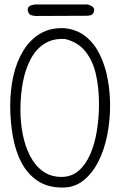

<svg xmlns="http://www.w3.org/2000/svg" viewBox="-20 -853 540 865"><path d="M271 -726Q328 -720 367 -688Q406 -656 430 -606.5Q454 -557 465 -497.5Q476 -438 476 -377Q476 -310 463 -244Q450 -178 423 -125Q396 -72 356 -40Q316 -8 262 -8Q194 -8 148.5 -39Q103 -70 76 -122Q49 -174 37.5 -240.5Q26 -307 26 -377Q26 -448 40.5 -512Q55 -576 85.5 -625.5Q116 -675 162 -702Q208 -729 271 -726ZM275 -677Q220 -681 181 -656.5Q142 -632 118 -586.5Q94 -541 83 -482Q72 -423 72 -359Q72 -302 82.5 -248Q93 -194 115.5 -150.5Q138 -107 173 -81.5Q208 -56 257 -56Q302 -56 334 -83.5Q366 -111 386.5 -158Q407 -205 416.5 -264Q426 -323 426 -385Q426 -454 413 -514.5Q400 -575 367 -618.5Q334 -662 275 -677ZM375 -833Q407 -824 404 -805Q402 -782 370 -782L140 -781Q118 -783 112.5 -789.5Q107 -796 105 -806Q104 -817 110.5 -823.5Q117 -830 140 -833Z"/></svg>

Font: Yomogi
Style: Regular
Weight: 400
Designer: satsuyako
Foundry: satsuyako
Version: Version 3.100